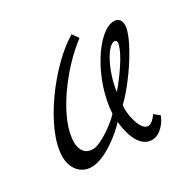

<svg xmlns="http://www.w3.org/2000/svg" viewBox="-155 -824 1031 1024"><g transform="rotate(-30 360.5 -312.5)"><path d="M573 -78C552 -48 534 -36 519 -36C476 -36 455 -128 455 -175C455 -185 456 -193 457 -201C552 -291 681 -489 681 -564C681 -594 666 -612 639 -612C537 -612 397 -389 386 -188C351 -148 250 -76 203 -76C158 -76 132 -106 132 -158C132 -305 294 -520 436 -626L409 -664C250 -572 40 -296 40 -122C40 -49 84 3 149 3C230 3 338 -82 388 -136C400 -23 440 39 501 39C550 39 591 -13 605 -52ZM588 -518C596 -518 601 -512 601 -503C601 -467 549 -377 464 -276C479 -393 544 -518 588 -518Z"/></g></svg>

Font: Marck Script
Style: Regular
Weight: 400
Designer: Denis Masharov, Marck Fogel
Foundry: Denis Masharov
Version: Version 1.002